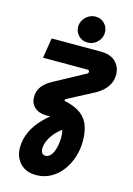

<svg xmlns="http://www.w3.org/2000/svg" viewBox="-162 -998 895 1293"><g transform="rotate(15 286.0 -351.5)"><path d="M224 216Q175 216 141 195.5Q107 175 89.8 140.5Q72.7 106 72.7 65.7Q72.7 8 97.2 -46Q121.7 -100 171.2 -150Q220.7 -200 294 -245L356 -148.3Q309.3 -123.3 279.2 -91.3Q249 -59.3 234.5 -26.8Q220 5.7 220 31.7Q220 50 227.5 62Q235 74 251.7 74Q269.7 74 283.3 61.3Q297 48.7 305.8 27.3Q314.7 6 319.2 -20Q323.7 -46 323.7 -72.3Q323.7 -100.3 317.2 -126.8Q310.7 -153.3 298 -170.7Q285.3 -181.7 270.3 -185.3Q255.3 -189 239.7 -190H189.3Q137.3 -190 106.7 -217.3Q76 -244.7 76 -289Q76 -329.7 98.8 -361.3Q121.7 -393 167 -417.3L382.3 -534Q386 -536 387.7 -539.5Q389.3 -543 390 -546.3Q390 -551.7 386.7 -555.7Q383.3 -559.7 377 -559.7H66.7L88.7 -700H431.7Q500.7 -700 536.2 -664.2Q571.7 -628.3 571.7 -575.7Q571.7 -540.7 557.5 -512.2Q543.3 -483.7 519.3 -461.8Q495.3 -440 465.7 -424.3L286.3 -330.3Q283.7 -329.3 282.2 -326.8Q280.7 -324.3 280.7 -322.3Q280.7 -315.3 289.7 -314.3L296 -313.3Q364.7 -297 402.7 -265.8Q440.7 -234.7 455.8 -189.3Q471 -144 471 -84.7Q471 -30.3 454.5 23.2Q438 76.7 405.8 120.2Q373.7 163.7 328 189.8Q282.3 216 224 216ZM328.3 -735.7Q291 -735.7 265.8 -761.3Q240.7 -787 240.7 -822Q240.7 -848.7 254.2 -870.5Q267.7 -892.3 290 -905.5Q312.3 -918.7 338.3 -918.7Q375.3 -918.7 400.3 -893.3Q425.3 -868 425.3 -831.3Q425.3 -805.7 412.2 -783.8Q399 -762 377.2 -748.8Q355.3 -735.7 328.3 -735.7Z"/></g></svg>

Font: MuseoModerno Thin
Style: Italic
Weight: 100
Italic angle: -9°
Designer: Pablo Cosgaya, Héctor Gatti, Marcela Romero, and the Authors of The MuseoModerno Project.
Foundry: Omnibus-Type Team
Version: Version 1.003